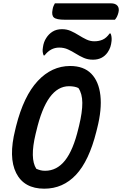

<svg xmlns="http://www.w3.org/2000/svg" viewBox="-20 -1118 737 1158"><path d="M403 -720Q485 -720 530.5 -673.5Q576 -627 585.5 -542.5Q595 -458 566 -344L561 -324Q517 -148 438.5 -64Q360 20 247 20Q125 20 77.5 -74.5Q30 -169 72 -336L77 -357Q123 -539 207.5 -629.5Q292 -720 403 -720ZM195 -311Q159 -161 199 -100Q213 -94 225 -91Q237 -88 252 -88Q323 -88 372.5 -150.5Q422 -213 453 -344L457 -360Q477 -443 476.5 -498Q476 -553 453 -587Q431 -598 396 -598Q329 -598 280 -531Q231 -464 199 -327ZM549 -869Q577 -869 599.5 -879Q622 -889 641 -916H647Q655 -898 653 -872Q651 -851 645.5 -834.5Q640 -818 629 -802Q598 -758 541 -758Q510 -758 485 -769Q460 -780 437 -794.5Q414 -809 390 -820Q366 -831 337 -831Q285 -831 249 -784H243Q239 -794 237.5 -805.5Q236 -817 239 -833Q241 -849 246 -863Q251 -877 259 -889Q274 -913 297.5 -927.5Q321 -942 354 -942Q383 -942 407.5 -931Q432 -920 455 -905.5Q478 -891 501 -880Q524 -869 549 -869ZM311 -1098H648Q677 -1098 689 -1082.5Q701 -1067 694 -1041Q687 -1014 673 -999H372Q320 -999 305 -1012.5Q290 -1026 297 -1060Q299 -1073 303 -1082Q307 -1091 311 -1098Z"/></svg>

Font: Recursive Mn Csl St SmB
Style: Italic
Weight: 600
Italic angle: -15°
Monospace: yes
Version: Version 1.079;hotconv 1.0.112;makeotfexe 2.5.65598; ttfautoh